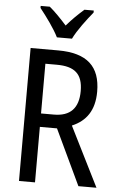

<svg xmlns="http://www.w3.org/2000/svg" viewBox="-62 -985 633 1027"><g transform="rotate(5 254.5 -471.5)"><path d="M215 -783H296C318 -829 366 -892 399 -932V-943H349C314 -912 290 -889 256 -850C225 -885 191 -920 163 -943H114V-932C149 -888 193 -828 215 -783ZM228 -714H80V0H166V-298H258L399 0H496L336 -320C412 -352 455 -412 455 -512C455 -647 384 -714 228 -714ZM227 -637C323 -637 367 -600 367 -508C367 -416 323 -370 235 -370H166V-637Z"/></g></svg>

Font: Noto Sans Gurmukhi UI Condensed
Style: Regular
Weight: 400
Width: 3
Designer: Jelle Bosma - Monotype Design Team
Foundry: Monotype Imaging Inc.
Version: Version 2.004